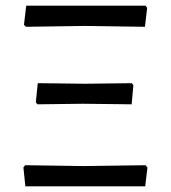

<svg xmlns="http://www.w3.org/2000/svg" viewBox="-20 -661 605 681"><path d="M72 -566 65 -573 73 -641H496L502 -633L494 -566L280 -569ZM113 -291 107 -298 114 -366 282 -364 448 -366 453 -358 447 -291 274 -293ZM70 0 63 -67 69 -75 277 -72 496 -75 503 -67 495 0Z"/></svg>

Font: Alegreya Sans SC
Style: Regular
Weight: 400
Designer: Juan Pablo del Peral
Foundry: Huerta Tipografica
Version: Version 2.007